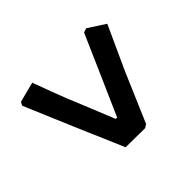

<svg xmlns="http://www.w3.org/2000/svg" viewBox="-109 -613 689 689"><g transform="rotate(45 235.0 -269.0)"><path d="M250 -132 73 -57 60 -64 40 -141Q57 -147 114.5 -168.5Q172 -190 221 -211L344 -261V-268L208 -328L44 -400L39 -416L81 -481L245 -406L434 -325L442 -312L441 -214Z"/></g></svg>

Font: Sahitya
Style: Bold
Weight: 700
Designer: Juan Pablo del Peral
Foundry: Juan Pablo del Peral (http://www.huertatipografica.com)
Version: Version 1.001;PS 001.000;hotconv 1.0.70;makeotf.lib2.5.58329